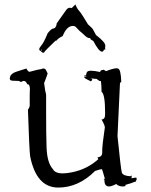

<svg xmlns="http://www.w3.org/2000/svg" viewBox="-20 -831 679 866"><path d="M243 15Q334 15 409 -60Q433 -68 438 -68Q439 -68 440 -67.5Q441 -67 453 -25Q447 -24 447 -23L451 -21V-18Q451 10 472 10Q483 10 504 -1Q516 10 533 10Q540 10 547 8Q543 0 542 0V4Q578 -6 585 -10L589 -11Q590 -11 590 -10L589 -7L598 -25L591 -29Q599 -32 599 -33L594 -31Q589 -29 573 -27L574 -36Q574 -39 573 -39Q571 -39 568 -36Q534 -38 529.5 -53Q525 -68 510 -217Q517 -381 521 -453V-454Q521 -457 527 -463Q525 -515 514 -521Q511 -523 506 -523Q491 -523 458 -510Q448 -517 446 -517V-516Q432 -514 432 -509L433 -506Q405 -512 390 -512Q375 -512 371.5 -504.5Q368 -497 368 -489L369 -483L359 -492L370 -491Q360 -487 360 -483Q360 -482 362.5 -479Q365 -476 390 -464Q396 -469 396 -472Q396 -476 388 -479Q395 -476 416 -475Q428 -465 432 -465Q434 -465 435 -467Q438 -448 438 -417Q454 -406 454 -324V-314Q454 -293 438 -292Q452 -268 453 -257Q441 -176 441 -150V-142Q441 -124 420 -121Q422 -113 425 -113Q427 -113 429 -118Q376 -68 305 -54Q281 -49 263 -49Q228 -49 218 -69Q192 -98 190 -168Q188 -221 188 -327V-404Q184 -416 179 -456Q195 -497 195 -501Q195 -502 194 -502Q193 -502 188 -514Q184 -522 176 -522Q171 -522 165 -519H164Q157 -519 113 -507Q106 -508 99 -522Q46 -506 41 -502L37 -499V-500L28 -491Q24 -482 24 -476Q24 -472 28 -469Q32 -466 65 -466L75 -461Q82 -466 87 -466Q97 -466 103 -451H105Q114 -451 115 -430Q114 -421 114 -390V-353Q112 -343 106 -337Q112 -153 116 -126Q144 15 243 15ZM176 -593Q179 -593 181 -597.5Q183 -602 232 -649L229 -647L235 -648Q242 -658 263 -669Q281 -714 309 -714Q319 -714 324 -707Q337 -692 357 -676Q373 -659 384 -659Q388 -659 391 -661Q387 -660 387 -657Q387 -653 401 -646Q426 -598 440 -598Q447 -598 449 -608L457 -606Q454 -606 454 -614L455 -625Q455 -641 413 -673L400 -697Q400 -701 377 -721Q347 -771 337 -782Q327 -793 320 -811L302 -793H308Q301 -796 295 -796Q286 -796 278.5 -786Q271 -776 236 -726Q234 -704 219 -702Q211 -701 195 -681Q178 -639 165 -624Q157 -615 157 -609Q157 -604 163 -600L170 -612L165 -598Q172 -593 176 -593Z"/></svg>

Font: Xiaobo Songti 小帛宋体
Style: Regular
Weight: 400
Version: Version 1.501;March 17, 2024;FontCreator 14.0.0.2814 64-bit